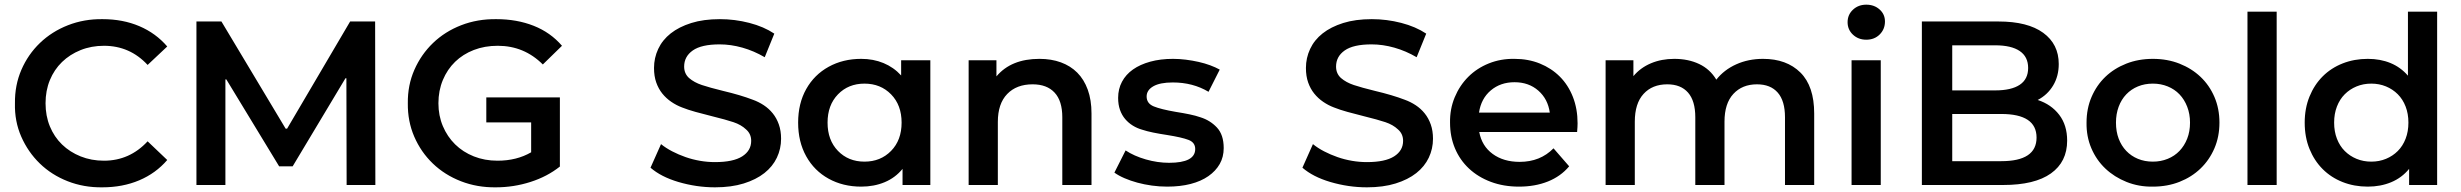

<svg xmlns="http://www.w3.org/2000/svg" viewBox="-20 -792 10536 822"><path d="M44 -350Q43 -427 71.5 -493Q100 -559 151 -608Q202 -657 271 -684Q340 -711 419 -710Q506 -710 576.5 -680Q647 -650 696 -593L612 -514Q536 -596 425 -596Q371 -596 325 -577.5Q279 -559 245.5 -526.5Q212 -494 193.5 -449Q175 -404 175 -350Q175 -296 193.5 -251Q212 -206 245.5 -173.5Q279 -141 325 -122.5Q371 -104 425 -104Q535 -104 612 -187L696 -107Q647 -50 576 -20Q505 10 418 10Q339 11 270 -16Q201 -43 150.5 -92Q100 -141 71 -207Q42 -273 44 -350Z M1459 -457 1233 -80H1175L949 -452H945V0H821V-700H928L1203 -241H1209L1479 -700H1586L1587 0H1464L1463 -457Z M2062 -375H2377V-79Q2323 -36 2251 -13Q2179 10 2103 10Q2023 11 1953.5 -16Q1884 -43 1833 -92Q1782 -141 1753.5 -207Q1725 -273 1726 -350Q1725 -427 1754 -493Q1783 -559 1834 -608Q1885 -657 1954.5 -684Q2024 -711 2105 -710Q2193 -710 2265 -681.5Q2337 -653 2386 -596L2304 -516Q2224 -596 2111 -596Q2055 -596 2008.5 -578Q1962 -560 1928.5 -527.5Q1895 -495 1876 -449.5Q1857 -404 1857 -350Q1857 -297 1876 -252Q1895 -207 1928.5 -174Q1962 -141 2008.5 -122.5Q2055 -104 2110 -104Q2192 -104 2254 -140V-268H2062Z M2765 -74 2810 -175Q2831 -158 2858 -144Q2885 -130 2915 -119.5Q2945 -109 2977 -103.5Q3009 -98 3041 -98Q3119 -98 3157.5 -122.5Q3196 -147 3196 -189Q3196 -219 3174 -238Q3153 -258 3120 -269Q3087 -280 3030 -294Q2990 -304 2957.5 -313Q2925 -322 2900 -332Q2876 -341 2854 -356Q2832 -371 2815.5 -391.5Q2799 -412 2789.5 -439Q2780 -466 2780 -501Q2780 -544 2798 -582.5Q2816 -621 2851.5 -649Q2887 -677 2939.5 -693.5Q2992 -710 3062 -710Q3126 -710 3188 -694Q3250 -678 3295 -648L3254 -547Q3208 -574 3158.5 -588Q3109 -602 3061 -602Q2983 -602 2946 -576Q2909 -550 2909 -507Q2909 -477 2930 -458Q2952 -439 2985 -428Q3018 -417 3075 -403Q3151 -385 3203 -365Q3228 -356 3250 -341.5Q3272 -327 3288.5 -306.5Q3305 -286 3314.5 -259Q3324 -232 3324 -198Q3324 -155 3306 -117Q3288 -79 3252.5 -51Q3217 -23 3164 -6.5Q3111 10 3041 10Q2962 10 2884 -13Q2810 -35 2765 -74Z M3963 -534V0H3844V-69Q3813 -31 3767.5 -12Q3722 7 3667 7Q3589 7 3527.5 -27Q3466 -61 3431.5 -123Q3397 -185 3397 -267Q3397 -349 3431.5 -410.5Q3466 -472 3527.5 -506Q3589 -540 3667 -540Q3719 -540 3762.5 -522Q3806 -504 3838 -469V-534ZM3840 -267Q3840 -342 3795 -388Q3750 -434 3681 -434Q3612 -434 3567.5 -388Q3523 -342 3523 -267Q3523 -192 3567.5 -146Q3612 -100 3681 -100Q3750 -100 3795 -146Q3840 -192 3840 -267Z M4653 -306V0H4528V-290Q4528 -360 4495 -395.5Q4462 -431 4401 -431Q4332 -431 4292 -389.5Q4252 -348 4252 -270V0H4127V-534H4246V-465Q4309 -540 4430 -540Q4481 -540 4522 -525Q4563 -510 4592 -481Q4621 -452 4637 -408Q4653 -364 4653 -306Z M4751 -53 4799 -148Q4835 -124 4885.5 -109.5Q4936 -95 4985 -95Q5097 -95 5097 -154Q5097 -182 5068.5 -193Q5040 -204 4977 -214Q4944 -219 4917 -224.5Q4890 -230 4869 -237Q4848 -243 4829.5 -254.5Q4811 -266 4797 -282.5Q4783 -299 4775 -321.5Q4767 -344 4767 -373Q4767 -411 4783.5 -442Q4800 -473 4830.5 -494.5Q4861 -516 4904.5 -528Q4948 -540 5002 -540Q5029 -540 5057 -536.5Q5085 -533 5111.5 -527Q5138 -521 5161 -512.5Q5184 -504 5202 -494L5154 -399Q5087 -439 5001 -439Q4946 -439 4917.5 -422.5Q4889 -406 4889 -379Q4889 -349 4919.5 -336.5Q4950 -324 5014 -313Q5046 -308 5072.5 -302.5Q5099 -297 5119 -290Q5161 -277 5190 -246Q5219 -215 5219 -158Q5219 -120 5202 -90Q5185 -60 5153.5 -38Q5122 -16 5077.5 -4.5Q5033 7 4977 7Q4944 7 4911.5 2.5Q4879 -2 4849.5 -10Q4820 -18 4794.5 -29Q4769 -40 4751 -53Z M5556 -74 5601 -175Q5622 -158 5649 -144Q5676 -130 5706 -119.5Q5736 -109 5768 -103.5Q5800 -98 5832 -98Q5910 -98 5948.5 -122.5Q5987 -147 5987 -189Q5987 -219 5965 -238Q5944 -258 5911 -269Q5878 -280 5821 -294Q5781 -304 5748.5 -313Q5716 -322 5691 -332Q5667 -341 5645 -356Q5623 -371 5606.5 -391.5Q5590 -412 5580.5 -439Q5571 -466 5571 -501Q5571 -544 5589 -582.5Q5607 -621 5642.5 -649Q5678 -677 5730.5 -693.5Q5783 -710 5853 -710Q5917 -710 5979 -694Q6041 -678 6086 -648L6045 -547Q5999 -574 5949.5 -588Q5900 -602 5852 -602Q5774 -602 5737 -576Q5700 -550 5700 -507Q5700 -477 5721 -458Q5743 -439 5776 -428Q5809 -417 5866 -403Q5942 -385 5994 -365Q6019 -356 6041 -341.5Q6063 -327 6079.5 -306.5Q6096 -286 6105.5 -259Q6115 -232 6115 -198Q6115 -155 6097 -117Q6079 -79 6043.5 -51Q6008 -23 5955 -6.5Q5902 10 5832 10Q5753 10 5675 -13Q5601 -35 5556 -74Z M6732 -227H6313Q6324 -167 6370.5 -133Q6417 -99 6486 -99Q6574 -99 6631 -157L6698 -80Q6662 -37 6607 -15Q6552 7 6483 7Q6417 7 6362.5 -13.5Q6308 -34 6269 -70.5Q6230 -107 6209 -157Q6188 -207 6188 -267Q6187 -325 6208 -375.5Q6229 -426 6266 -463Q6303 -500 6354 -520.5Q6405 -541 6464 -540Q6523 -540 6572.5 -520Q6622 -500 6658 -464Q6694 -428 6714 -377Q6734 -326 6734 -264Q6734 -257 6733.5 -248Q6733 -239 6732 -227ZM6312 -310H6615Q6607 -368 6566 -404Q6525 -440 6464 -440Q6404 -440 6362.5 -405Q6321 -370 6312 -310Z M7747 -306V0H7622V-290Q7622 -360 7591 -395.5Q7560 -431 7502 -431Q7439 -431 7401 -390Q7363 -349 7363 -271V0H7238V-290Q7238 -360 7207 -395.5Q7176 -431 7118 -431Q7054 -431 7016.5 -390Q6979 -349 6979 -271V0H6854V-534H6973V-466Q7003 -502 7048 -521Q7093 -540 7148 -540Q7208 -540 7254.5 -518Q7301 -496 7328 -451Q7361 -493 7413 -516.5Q7465 -540 7528 -540Q7629 -540 7688 -481.5Q7747 -423 7747 -306Z M7907 -534H8032V0H7907ZM7890 -697Q7890 -729 7913 -750.5Q7936 -772 7970 -772Q8004 -772 8027 -751.5Q8050 -731 8050 -700Q8050 -667 8027.5 -644.5Q8005 -622 7970 -622Q7936 -622 7913 -643.5Q7890 -665 7890 -697Z M8830 -190Q8830 -99 8760.5 -49.5Q8691 0 8556 0H8208V-700H8536Q8661 -700 8727.5 -651.5Q8794 -603 8794 -518Q8794 -466 8770 -426Q8746 -386 8704 -364Q8762 -345 8796 -300.5Q8830 -256 8830 -190ZM8338 -598V-405H8522Q8591 -405 8627 -429Q8663 -453 8663 -501Q8663 -549 8627 -573.5Q8591 -598 8522 -598ZM8699 -203Q8699 -304 8548 -304H8338V-102H8548Q8699 -102 8699 -203Z M8913 -267Q8913 -327 8934.5 -377Q8956 -427 8993.5 -463Q9031 -499 9083 -519.5Q9135 -540 9197 -540Q9259 -540 9311 -519.5Q9363 -499 9401 -463Q9439 -427 9460.5 -377Q9482 -327 9482 -267Q9482 -207 9460.5 -157Q9439 -107 9401 -70.5Q9363 -34 9311 -13.5Q9259 7 9197 7Q9137 8 9084.5 -13Q9032 -34 8993.5 -70.5Q8955 -107 8933.5 -157.5Q8912 -208 8913 -267ZM9356 -267Q9356 -304 9344 -335Q9332 -366 9311 -388Q9290 -410 9260.5 -422Q9231 -434 9197 -434Q9162 -434 9133 -422Q9104 -410 9083 -388Q9062 -366 9050.5 -335Q9039 -304 9039 -267Q9039 -229 9050.5 -198.5Q9062 -168 9083 -146Q9104 -124 9133 -112Q9162 -100 9197 -100Q9231 -100 9260.5 -112Q9290 -124 9311 -146Q9332 -168 9344 -198.5Q9356 -229 9356 -267Z M9602 -742H9727V0H9602Z M10414 -742V0H10294V-69Q10263 -31 10217.5 -12Q10172 7 10117 7Q10059 7 10009.5 -12.5Q9960 -32 9924 -68Q9888 -104 9867.5 -154.5Q9847 -205 9847 -267Q9847 -328 9867.5 -378.5Q9888 -429 9924 -465Q9960 -501 10009.5 -520.5Q10059 -540 10117 -540Q10171 -540 10214.5 -522Q10258 -504 10289 -468V-742ZM10291 -267Q10291 -305 10279 -336Q10267 -367 10245.5 -388.5Q10224 -410 10195 -422Q10166 -434 10132 -434Q10098 -434 10069 -422Q10040 -410 10018.5 -388.5Q9997 -367 9985 -336Q9973 -305 9973 -267Q9973 -229 9985 -198Q9997 -167 10018.5 -145.5Q10040 -124 10069 -112Q10098 -100 10132 -100Q10166 -100 10195 -112Q10224 -124 10245.5 -145.5Q10267 -167 10279 -198Q10291 -229 10291 -267Z"/></svg>

Font: CMG Sans SemiBold
Style: Regular
Weight: 600
Designer: Julieta Ulanovsky
Foundry: Julieta Ulanovsky
Version: Version 7.200